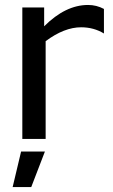

<svg xmlns="http://www.w3.org/2000/svg" viewBox="-20 -560 456 774"><path d="M70 -530H158V-454Q244 -540 335 -540Q369 -540 399 -524V-425Q358 -450 307 -450Q239 -450 164 -394V0H70ZM161 51 106 194H31L65 51Z"/></svg>

Font: Roundo Medium
Style: Regular
Weight: 500
Designer: Namrata Goyal (Gurmukhi), Shiva Nallaperumal (Latin)
Foundry: Indian Type Foundry
Version: Version 1.000;PS 1.0;hotconv 1.0.88;makeotf.lib2.5.647800